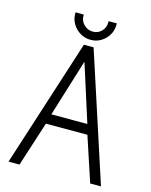

<svg xmlns="http://www.w3.org/2000/svg" viewBox="-126 -934 796 1015"><g transform="rotate(15 272.5 -427.0)"><path d="M385 -854H340V-847Q340 -819 321 -799Q302 -779 273 -779Q245 -779 224.5 -799Q204 -819 204 -847V-854H159V-847Q159 -816 174.5 -790.5Q190 -765 216 -749.5Q242 -734 273 -734Q304 -734 329.5 -749.5Q355 -765 370 -790.5Q385 -816 385 -847ZM527 0 299 -700H246L21 0H81L160 -245H387L468 0ZM175 -300 272 -614 372 -300Z"/></g></svg>

Font: Advent Pro
Style: Regular
Weight: 400
Designer: VivaRado, Andreas Kalpakidis
Foundry: VivaRado, Andreas Kalpakidis
Version: Version 3.000